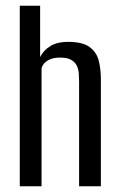

<svg xmlns="http://www.w3.org/2000/svg" viewBox="-20 -650 413 670"><path d="M49 0V-630H120V-451Q133 -476 157 -490Q181 -504 217 -504Q268 -504 292.5 -486Q317 -468 324.5 -438.5Q332 -409 332 -373V0H256V-365Q256 -379 255 -393.5Q254 -408 248 -420.5Q242 -433 228.5 -441Q215 -449 190 -449Q167 -449 152.5 -442Q138 -435 131.5 -425.5Q125 -416 125 -409V0Z"/></svg>

Font: Alumni Sans Thin Medium
Style: Regular
Weight: 500
Version: Version 1.018